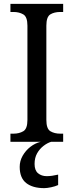

<svg xmlns="http://www.w3.org/2000/svg" viewBox="-20 -734 381 994"><path d="M34 0V-42H50Q79 -42 100.5 -54.5Q122 -67 122 -113V-601Q122 -647 100.5 -659.5Q79 -672 50 -672H34V-714H307V-672H292Q261 -672 240.5 -659.5Q220 -647 220 -601V-113Q220 -67 241 -54.5Q262 -42 292 -42H307V0ZM209 240Q149 240 115.5 213.5Q82 187 82 130Q82 99 97.5 72Q113 45 137.5 26Q162 7 191 0H245Q225 6 205 21.5Q185 37 172 60Q159 83 159 115Q159 148 177 163Q195 178 222 178Q235 178 249.5 176Q264 174 281 170V224Q266 231 244.5 235.5Q223 240 209 240Z"/></svg>

Font: Noto Serif Myanmar SemCond
Style: Regular
Weight: 400
Width: 4
Designer: Ben Mitchell and the Monotype Design Team
Foundry: Monotype Imaging Inc.
Version: Version 2.106; ttfautohint (v1.8.4.7-5d5b)